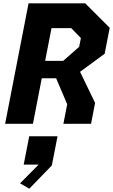

<svg xmlns="http://www.w3.org/2000/svg" viewBox="-20 -750 684 1163"><path d="M11 0H179.5L233 -276H320L387 -118.5L364 0H531.5L556 -126.5L465 -315L614 -424.5L644.5 -581.5L496 -730H153ZM101.5 360.5 157.5 393 294 252 328.5 75.5H157L123.5 247H214ZM253.5 -381.5 292 -579.5H411.5L470 -519.5L459.5 -466.5L363 -381.5Z"/></svg>

Font: Monaspace Krypton ExtraBold
Style: Italic
Weight: 800
Italic angle: -11°
Designer: Riley Cran & the Lettermatic Team
Foundry: Lettermatic
Version: Version 1.101 (Monaspace Krypton)